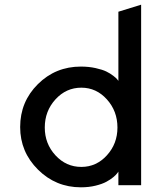

<svg xmlns="http://www.w3.org/2000/svg" viewBox="-20 -790 700 819"><path d="M485 0H582V-770L485 -740V-445Q483 -447 480 -451.5Q477 -456 463.5 -466.5Q450 -477 433.5 -485Q417 -493 388 -499.5Q359 -506 325 -506Q217 -506 141.5 -431Q66 -356 66 -248Q66 -142 142 -66.5Q218 9 325 9Q359 9 387.5 2Q416 -5 433.5 -14.5Q451 -24 463 -34Q475 -44 480 -51L485 -58ZM327 -78Q262 -78 216.5 -127.5Q171 -177 171 -246Q171 -316 216.5 -366Q262 -416 327 -416Q391 -416 436 -366Q481 -316 481 -246Q481 -177 436 -127.5Q391 -78 327 -78Z"/></svg>

Font: Simpel Medium
Style: Regular
Weight: 500
Designer: Janko Jovanovic
Version: Version 1.048;PS 001.048;hotconv 1.0.88;makeotf.lib2.5.64775